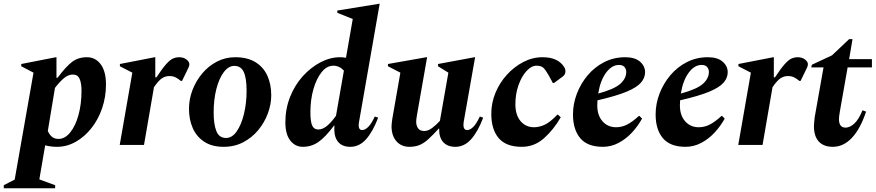

<svg xmlns="http://www.w3.org/2000/svg" viewBox="-69 -770 4652 1020"><path d="M-49 230V214L9 184L109 -384L44 -418V-430L228 -466H231V-357H237Q280 -415 313 -440.5Q346 -466 393 -466Q438 -466 466 -428.5Q494 -391 494 -321Q494 -255 473.5 -195Q453 -135 416.5 -89Q380 -43 333 -16.5Q286 10 234 10Q200 10 171 2L140 183L224 214V230ZM318 -374Q292 -374 267.5 -352Q243 -330 223 -303L185 -74Q194 -54 207.5 -43Q221 -32 242 -32Q276 -32 304 -66.5Q332 -101 348 -159Q364 -217 364 -288Q364 -328 354 -351Q344 -374 318 -374Z M567 0 634 -384 568 -418V-430L753 -466H756V-359H762Q793 -406 813.5 -429Q834 -452 850 -459Q866 -466 883 -466Q906 -466 921.5 -454Q937 -442 937 -429Q937 -421 933 -412L898 -340H892L880 -349Q869 -357 858.5 -361.5Q848 -366 831 -366Q810 -366 792 -354.5Q774 -343 749 -307L696 0Z M1119 10Q1057 10 1016 -17Q975 -44 955 -89.5Q935 -135 935 -192Q935 -243 953.5 -291.5Q972 -340 1005 -379.5Q1038 -419 1083 -442.5Q1128 -466 1180 -466Q1246 -466 1288.5 -439.5Q1331 -413 1351.5 -367.5Q1372 -322 1372 -264Q1372 -216 1354 -167.5Q1336 -119 1303 -79Q1270 -39 1223.5 -14.5Q1177 10 1119 10ZM1132 -37Q1164 -37 1188.5 -72Q1213 -107 1227 -164.5Q1241 -222 1241 -288Q1241 -355 1226 -387.5Q1211 -420 1176 -420Q1145 -420 1120 -387Q1095 -354 1080.5 -297.5Q1066 -241 1066 -172Q1066 -110 1080.5 -73.5Q1095 -37 1132 -37Z M1540 10Q1499 10 1473 -23.5Q1447 -57 1447 -120Q1447 -192 1472 -255Q1497 -318 1539.5 -365Q1582 -412 1633.5 -439Q1685 -466 1738 -466Q1754 -466 1769 -463L1805 -669L1723 -702V-714L1945 -750H1948L1839 -126Q1830 -79 1855 -79Q1870 -79 1887 -95.5Q1904 -112 1922 -151L1940 -145Q1912 -71 1876 -30.5Q1840 10 1792 10Q1747 10 1725 -19Q1703 -48 1708 -102H1705Q1660 -42 1623 -16Q1586 10 1540 10ZM1580 -174Q1580 -124 1589.5 -103Q1599 -82 1622 -82Q1645 -82 1668.5 -101.5Q1692 -121 1716 -155L1758 -395Q1734 -421 1702 -421Q1667 -421 1639.5 -386.5Q1612 -352 1596 -296Q1580 -240 1580 -174Z M2106 10Q2063 10 2037 -19.5Q2011 -49 2011 -100Q2011 -109 2012.5 -118.5Q2014 -128 2015 -138L2058 -384L1992 -418V-430L2196 -466H2200L2146 -158Q2142 -135 2142 -123Q2142 -103 2152 -88.5Q2162 -74 2185 -74Q2206 -74 2228 -91Q2250 -108 2268 -128L2313 -384L2258 -418V-430L2452 -466H2455L2395 -126Q2387 -79 2413 -79Q2428 -79 2445 -95.5Q2462 -112 2480 -151L2498 -145Q2470 -71 2434 -30.5Q2398 10 2350 10Q2308 10 2285.5 -15Q2263 -40 2264 -87H2262Q2230 -52 2206.5 -30.5Q2183 -9 2159.5 0.5Q2136 10 2106 10Z M2703 10Q2620 10 2580.5 -36Q2541 -82 2541 -166Q2541 -223 2563 -276.5Q2585 -330 2623.5 -372.5Q2662 -415 2711 -440.5Q2760 -466 2813 -466Q2855 -466 2883 -453Q2911 -440 2926 -417Q2932 -408 2933.5 -402.5Q2935 -397 2935 -391Q2935 -374 2920 -363L2874 -329H2868L2847 -368Q2830 -398 2818 -409.5Q2806 -421 2781 -421Q2754 -421 2728 -392.5Q2702 -364 2685.5 -317.5Q2669 -271 2669 -216Q2669 -159 2696.5 -126.5Q2724 -94 2768 -94Q2796 -94 2825 -107.5Q2854 -121 2892 -161H2895L2910 -147Q2873 -82 2821.5 -36Q2770 10 2703 10Z M3134 10Q3052 10 3013.5 -36Q2975 -82 2975 -162Q2975 -218 2995.5 -272Q3016 -326 3053 -370Q3090 -414 3141 -440Q3192 -466 3252 -466Q3304 -466 3331 -442.5Q3358 -419 3358 -386Q3358 -357 3336.5 -331.5Q3315 -306 3260 -283Q3205 -260 3105 -237Q3104 -224 3104 -210Q3104 -157 3132 -125.5Q3160 -94 3204 -94Q3235 -94 3263 -108.5Q3291 -123 3325 -154H3328L3342 -140Q3320 -100 3288.5 -66Q3257 -32 3217.5 -11Q3178 10 3134 10ZM3219 -425Q3181 -425 3150.5 -383.5Q3120 -342 3109 -273Q3194 -296 3226 -324.5Q3258 -353 3258 -388Q3258 -402 3249 -413.5Q3240 -425 3219 -425Z M3573 10Q3491 10 3452.5 -36Q3414 -82 3414 -162Q3414 -218 3434.5 -272Q3455 -326 3492 -370Q3529 -414 3580 -440Q3631 -466 3691 -466Q3743 -466 3770 -442.5Q3797 -419 3797 -386Q3797 -357 3775.5 -331.5Q3754 -306 3699 -283Q3644 -260 3544 -237Q3543 -224 3543 -210Q3543 -157 3571 -125.5Q3599 -94 3643 -94Q3674 -94 3702 -108.5Q3730 -123 3764 -154H3767L3781 -140Q3759 -100 3727.5 -66Q3696 -32 3656.5 -11Q3617 10 3573 10ZM3658 -425Q3620 -425 3589.5 -383.5Q3559 -342 3548 -273Q3633 -296 3665 -324.5Q3697 -353 3697 -388Q3697 -402 3688 -413.5Q3679 -425 3658 -425Z M3853 0 3920 -384 3854 -418V-430L4039 -466H4042V-359H4048Q4079 -406 4099.5 -429Q4120 -452 4136 -459Q4152 -466 4169 -466Q4192 -466 4207.5 -454Q4223 -442 4223 -429Q4223 -421 4219 -412L4184 -340H4178L4166 -349Q4155 -357 4144.5 -361.5Q4134 -366 4117 -366Q4096 -366 4078 -354.5Q4060 -343 4035 -307L3982 0Z M4355 10Q4307 10 4281 -18Q4255 -46 4255 -100Q4255 -110 4256.5 -122Q4258 -134 4259 -147L4306 -412H4241L4244 -426L4351 -476L4442 -562H4460L4442 -456H4563V-412H4434L4393 -179Q4390 -162 4389 -153Q4388 -144 4388 -137Q4388 -92 4423 -92Q4446 -92 4469.5 -113.5Q4493 -135 4513 -184L4532 -177Q4502 -86 4457 -38Q4412 10 4355 10Z"/></svg>

Font: Spectral
Style: Bold Italic
Weight: 700
Italic angle: -10°
Designer: Jean-Baptiste Levee
Foundry: Production Type
Version: Version 2.001